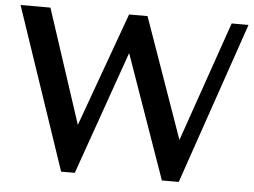

<svg xmlns="http://www.w3.org/2000/svg" viewBox="-51 -764 1112 839"><g transform="rotate(5 505.5 -345.0)"><path d="M6 -700H137L301 -200L482 -700H563L749 -173L932 -700H1006L762 10H688L497 -532L306 10H246Z"/></g></svg>

Font: Fahkwang Medium
Style: Regular
Weight: 500
Version: Version 1.000; ttfautohint (v1.6)